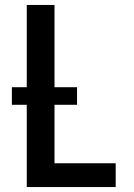

<svg xmlns="http://www.w3.org/2000/svg" viewBox="-20 -755 540 775"><path d="M88 0V-735H200V-96H447V0ZM28 -332V-403H291V-332Z"/></svg>

Font: Iosevka Custom
Style: Bold
Weight: 700
Monospace: yes
Designer: Belleve Invis
Foundry: Belleve Invis
Version: Version 30.3.3; ttfautohint (v1.8.3)